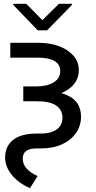

<svg xmlns="http://www.w3.org/2000/svg" viewBox="-20 -771 503 1010"><path d="M34.2 -545.9H181.6Q244.6 -545.9 292.5 -527.3Q340.3 -508.8 367.7 -476.6Q395 -444.3 394.5 -402.3Q395 -358.9 367.4 -326.4Q339.8 -293.9 289.8 -276.4Q239.7 -258.8 172.9 -258.8H102.5V-316.4H171.9Q230 -316.9 263.4 -338.4Q296.9 -359.9 296.9 -397.5Q296.9 -431.6 267.6 -449.5Q238.3 -467.3 181.6 -467.8H34.2ZM102.5 -296.9H172.9Q286.1 -296.9 346.2 -263.7Q406.2 -230.5 406.2 -157.2Q406.2 -109.9 380.4 -72Q354.5 -34.2 307.1 -12.2Q259.8 9.8 194.3 9.8H170.9Q99.6 9.8 99.6 63.5Q99.6 119.6 177.7 155.3L137.7 218.8Q77.1 191.9 42.5 149.7Q7.8 107.4 6.8 59.6Q7.3 -2.9 49.6 -35.6Q91.8 -68.4 172.9 -68.4H194.3Q247.6 -68.4 277.8 -89.8Q308.1 -111.3 308.6 -152.3Q308.1 -194.3 274.4 -216.6Q240.7 -238.8 171.9 -238.3H102.5ZM118.2 -751 203.1 -665 290 -751H358.4V-745.1L227.5 -611.3H178.7L49.8 -745.1V-751Z"/></svg>

Font: Inter V
Style: 
Weight: 400
Designer: Rasmus Andersson
Foundry: rsms
Version: Version 4.000;git-a3f224843